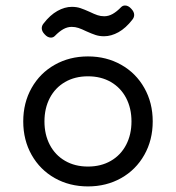

<svg xmlns="http://www.w3.org/2000/svg" viewBox="-20 -667 640 698"><path d="M535.2 -225.6Q535.2 -157.7 504.6 -103.8Q474.1 -49.8 420.4 -19.5Q366.7 10.7 299.8 10.7Q232.9 10.7 179.2 -19.5Q125.5 -49.8 95 -103.8Q64.5 -157.7 64.5 -225.6Q64.5 -293.5 95 -347.4Q125.5 -401.4 179.2 -431.6Q232.9 -461.9 299.8 -461.9Q366.7 -461.9 420.4 -431.6Q474.1 -401.4 504.6 -347.4Q535.2 -293.5 535.2 -225.6ZM141.6 -225.6Q141.6 -177.7 161.1 -140.4Q180.7 -103 216.6 -82.3Q252.4 -61.5 299.8 -61.5Q347.2 -61.5 383.1 -82.3Q418.9 -103 438.5 -140.4Q458 -177.7 458 -225.6Q458 -273.4 438.5 -310.8Q418.9 -348.1 383.1 -368.9Q347.2 -389.6 299.8 -389.6Q252.4 -389.6 216.6 -368.9Q180.7 -348.1 161.1 -310.8Q141.6 -273.4 141.6 -225.6ZM305.7 -624Q322.8 -615.7 334.5 -611.8Q346.2 -607.9 358.9 -607.9Q374.5 -607.9 389.4 -616.2Q404.3 -624.5 420.4 -641.1Q426.3 -647 434.6 -647Q446.8 -647 457.5 -634.8Q467.8 -624 467.8 -612.8Q467.8 -603.5 460.9 -595.2Q437.5 -564.9 410.9 -550Q384.3 -535.2 358.4 -535.2Q341.3 -535.2 327.4 -539.8Q313.5 -544.4 293.9 -553.2Q276.9 -561.5 265.1 -565.4Q253.4 -569.3 240.7 -569.3Q225.1 -569.3 210.2 -561Q195.3 -552.7 179.2 -536.1Q173.3 -530.3 165 -530.3Q152.8 -530.3 142.1 -542.5Q131.8 -553.2 131.8 -564.5Q131.8 -573.7 138.7 -582Q162.1 -612.3 188.7 -627.2Q215.3 -642.1 241.2 -642.1Q258.3 -642.1 272.2 -637.5Q286.1 -632.8 305.7 -624Z"/></svg>

Font: Courier Prime
Style: Regular
Weight: 400
Designer: Alan Dague-Greene, Quote-Unquote Apps
Foundry: Quote-Unquote Apps
Version: Version 3.018